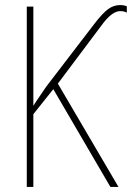

<svg xmlns="http://www.w3.org/2000/svg" viewBox="-20 -740 522 760"><path d="M353 -645 163 -397Q147 -373 134 -354.5Q121 -336 112 -321V-714H86V0H112V-288L191 -387L417 0H449L209 -409L380 -637Q422 -696 456 -696Q471 -696 482 -690V-715Q470 -720 456 -720Q430 -720 408 -704Q386 -688 353 -645Z"/></svg>

Font: Noto Sans Display SemiCondensed Thin
Style: Regular
Weight: 250
Width: 4
Designer: Monotype Design team
Foundry: Monotype Imaging Inc.
Version: 1.000